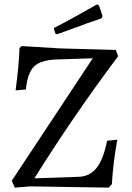

<svg xmlns="http://www.w3.org/2000/svg" viewBox="-20 -861 608 884"><path d="M480 2.9 118.2 -2.9 47.9 2.9 34.2 -28.8 407.2 -592.8 233.9 -586.9Q164.1 -583 135.7 -553.7Q106.9 -524.4 99.1 -449.2L51.8 -444.8Q67.9 -566.9 69.8 -640.1L80.1 -648.9L254.9 -638.2L513.2 -630.9L523.9 -602.1Q323.2 -335 138.2 -40L340.8 -46.9Q392.6 -47.9 424.3 -87.4Q456.1 -127 473.1 -212.9L520 -217.8Q500 -105.5 495.1 -13.2ZM228 -731.9Q309.1 -773.4 426.8 -840.8L436 -835L452.1 -787.1L448.2 -776.9Q417.5 -765.6 383.8 -754.9Q355 -743.2 317.9 -730.5Q280.8 -717.8 242.2 -703.1L233.9 -708Z"/></svg>

Font: Alegreya-Regular
Style: Regular
Weight: 400
Designer: Juan Pablo del Peral
Foundry: Juan Pablo del Peral
Version: Version 1.003